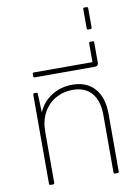

<svg xmlns="http://www.w3.org/2000/svg" viewBox="-104 -1049 804 1117"><g transform="rotate(-10 298.0 -491.0)"><path d="M102 0Q94 0 94 -8V-534Q94 -542 102 -542H113Q121 -542 121 -534L125 -424Q150 -483 204 -517.5Q258 -552 327 -552Q412 -552 459 -498.5Q506 -445 506 -347V-8Q506 0 498 0H483Q475 0 475 -8V-347Q475 -431 436 -476.5Q397 -522 324 -522Q268 -522 222.5 -496Q177 -470 151 -422Q125 -374 125 -310V-8Q125 0 117 0Z M120 -632Q112 -632 112 -640V-653Q112 -661 120 -661H466V-772Q466 -780 474 -780H488Q496 -780 496 -772V-652Q496 -632 476 -632Z M475 -852Q467 -852 467 -860V-974Q467 -982 475 -982H488Q496 -982 496 -974V-860Q496 -852 488 -852Z"/></g></svg>

Font: LINE Seed Sans TH App Thin
Style: Regular
Weight: 250
Designer: Dalton Maag Ltd | Thai characters by Cadson Demak Co.,Ltd.
Foundry: Dalton Maag Ltd
Version: Version 1.003